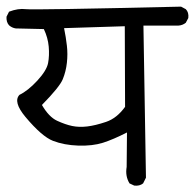

<svg xmlns="http://www.w3.org/2000/svg" viewBox="-25 -581 602 593"><path d="M389.6 -7.8 375 -14.6Q361.3 -37.1 366.2 -65.4L367.2 -171.9Q325.2 -150.4 293 -140.1Q260.7 -129.9 216.8 -131.3Q172.9 -132.8 138.7 -146Q104.5 -159.2 53.7 -219.7Q14.6 -266.6 35.2 -288.1Q61.5 -300.8 90.3 -332Q119.1 -363.3 123.5 -386.2Q127.9 -409.2 125.5 -437Q123 -464.8 110.4 -491.2L23.4 -493.2Q11.7 -495.1 2.9 -502.9Q-5.9 -512.7 -4.9 -529.3L2.9 -544.9Q31.2 -555.7 54.7 -552.7Q78.1 -549.8 534.2 -560.5L548.8 -552.7Q558.6 -543 556.6 -525.4L548.8 -510.7Q539.1 -502.9 526.4 -502H418L425.8 -32.2L417 -14.6Q406.2 -5.9 389.6 -7.8ZM361.3 -251 360.4 -500 172.9 -494.1Q178.7 -465.8 181.6 -439.9Q184.6 -414.1 181.6 -387.2Q178.7 -360.4 168.9 -336.4Q159.2 -312.5 104.5 -256.8Q126 -219.7 151.4 -208Q176.8 -196.3 197.8 -191.9Q218.8 -187.5 244.1 -190.4Q269.5 -193.4 302.7 -204.6Q335.9 -215.8 361.3 -251Z"/></svg>

Font: JasonHandwriting4
Style: Regular
Weight: 400
Version: Version 1.01.21